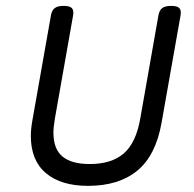

<svg xmlns="http://www.w3.org/2000/svg" viewBox="-20 -604 640 635"><path d="M545.4 -584.5Q525.9 -584.5 516.4 -577.1Q506.8 -569.8 503.9 -552.7L443.8 -211.4Q429.7 -131.3 389.2 -96.4Q348.6 -61.5 276.9 -61.5Q216.8 -61.5 186.8 -86.2Q156.7 -110.8 156.7 -165.5Q156.7 -183.1 161.6 -212.4L221.7 -552.7Q224.6 -569.8 217.8 -577.1Q210.9 -584.5 190.9 -584.5H189.9Q170.4 -584.5 160.9 -577.1Q151.4 -569.8 148.4 -552.7L87.4 -207.5Q82 -177.7 82 -154.3Q82 -73.2 132.1 -31.2Q182.1 10.7 271 10.7Q373 10.7 434.1 -39.6Q495.1 -89.8 514.2 -197.3L577.1 -552.7Q580.1 -569.8 573.2 -577.1Q566.4 -584.5 546.4 -584.5Z"/></svg>

Font: Courier Prime Code
Style: Italic
Weight: 400
Italic angle: -10°
Designer: Alan Dague-Greene
Foundry: Quote-Unquote Apps
Version: Version 3.18